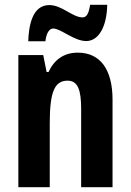

<svg xmlns="http://www.w3.org/2000/svg" viewBox="-20 -775 541 795"><path d="M97 -604H168C172 -641 186 -657 200 -657C232 -657 286 -605 337 -605C385 -605 422 -658 424 -755H353C348 -722 340 -703 322 -703C280 -703 237 -754 184 -754C113 -754 99 -667 97 -604ZM302 -557C246 -557 205 -529 181 -477H173L159 -547H56V0H186V-263C186 -393 205 -441 260 -441C303 -441 316 -401 316 -324V0H446V-362C446 -489 394 -557 302 -557Z"/></svg>

Font: Noto Sans Myanmar UI ExtraCondensed
Style: Bold
Weight: 700
Width: 2
Designer: Monotype Design Team
Foundry: Monotype Imaging Inc.
Version: Version 2.103